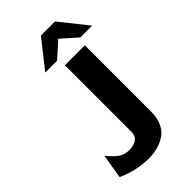

<svg xmlns="http://www.w3.org/2000/svg" viewBox="-279 -994 1097 1097"><g transform="rotate(-45 269.0 -445.5)"><path d="M159 -745 291 -912H405L538 -745H443L348 -829L255 -745ZM37 -22 62 -170Q103 -117 139 -101Q160 -92 182 -92Q268 -92 268 -157V-695H429V-160Q429 -108 411.5 -71Q394 -34 364 -15Q334 4 301.5 12.5Q269 21 231 21Q133 21 37 -22Z"/></g></svg>

Font: Coval
Style: Black
Weight: 1000
Foundry: Context Ltd
Version: Version 001.000